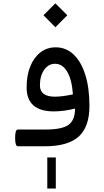

<svg xmlns="http://www.w3.org/2000/svg" viewBox="-20 -864 615 1134"><path d="M259.3 65.9H309.6V249.5H259.3ZM236.8 -773.9 307.1 -844.2 377.4 -773.9 307.1 -703.1ZM85.4 -99.1H251.5Q347.2 -99.1 385.3 -127.2Q423.3 -155.3 423.3 -222.7Q356 -206.1 298.3 -206.1Q137.2 -206.1 137.2 -347.7Q137.2 -418.5 158.7 -471.7Q180.2 -524.9 219 -554.7Q257.8 -584.5 309.1 -584.5Q370.1 -584.5 414.8 -542Q459.5 -499.5 483.9 -421.9Q508.3 -344.2 508.3 -238.3Q508.3 -114.7 444.8 -57.4Q381.3 0 244.1 0H85.4Q69.3 0 69.3 -49.8Q69.3 -99.1 85.4 -99.1ZM410.6 -306.6Q404.8 -392.6 377.2 -439.9Q349.6 -487.3 305.2 -487.3Q266.1 -487.3 241 -451.7Q215.8 -416 215.8 -360.4Q215.8 -293 303.7 -293Q347.7 -293 410.6 -306.6Z"/></svg>

Font: Estedad-FD Medium
Style: Regular
Weight: 500
Designer: Amin Abedi
Version: Version 7.3